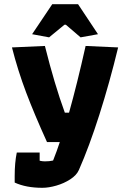

<svg xmlns="http://www.w3.org/2000/svg" viewBox="-20 -698 620 915"><path d="M133 -535 229 -678H352L447 -535L364 -520L294 -580H287L214 -520ZM50 172V141Q50 77 60 29H169V68Q182 71 194 71Q216 71 233 67Q251 22 265 -21H204Q144 -153 104.5 -257.5Q65 -362 37 -472L194 -479Q240 -295 289 -161H309Q347 -296 388 -479L543 -472Q502 -303 453.5 -151Q405 1 356 112Q345 137 315 156.5Q285 176 248.5 186.5Q212 197 182 197Q104 197 50 172Z"/></svg>

Font: Athiti
Style: Bold
Weight: 700
Designer: CadsonDemak Team
Foundry: CadsonDemak
Version: Version 1.033